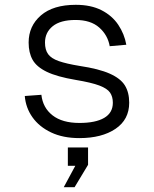

<svg xmlns="http://www.w3.org/2000/svg" viewBox="-20 -562 640 798"><path d="M310 12Q242 12 192.5 -11.5Q143 -35 115 -74.5Q87 -114 83 -163L152 -168Q158 -114 198.5 -82.5Q239 -51 310 -51Q377 -51 413 -72Q449 -93 449 -135Q449 -160 437.5 -177Q426 -194 393 -206.5Q360 -219 294 -230Q217 -243 174.5 -263.5Q132 -284 115.5 -313.5Q99 -343 99 -385Q99 -454 150 -498Q201 -542 295 -542Q358 -542 402 -519.5Q446 -497 471.5 -459Q497 -421 505 -376L436 -370Q428 -416 392.5 -447.5Q357 -479 294 -479Q231 -479 199 -453Q167 -427 167 -385Q167 -355 180 -337Q193 -319 224.5 -308Q256 -297 311 -288Q391 -276 436 -256Q481 -236 499 -207Q517 -178 517 -135Q517 -65 460 -26.5Q403 12 310 12ZM245 216 293 127H262V51H346V123L290 216Z"/></svg>

Font: Geist Mono Light
Style: Regular
Weight: 300
Monospace: yes
Designer: Basement.studio, Andrés Briganti, Mateo Zaragoza
Foundry: Basement.studio, Vercel, Andrés Briganti, Guido Ferreyra, Mateo Zaragoza
Version: Version 1.500; ttfautohint (v1.8.4.7-5d5b)